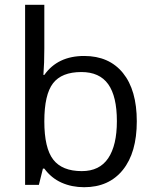

<svg xmlns="http://www.w3.org/2000/svg" viewBox="-20 -780 653 810"><path d="M335 -543.9Q440.4 -543.9 498.8 -471.9Q557.1 -399.9 557.1 -268.1Q557.1 -136.2 498.3 -63.2Q439.5 9.8 335 9.8Q282.7 9.8 239.5 -9.5Q196.3 -28.8 167 -68.8H161.1L144 0H85.9V-759.8H167V-575.2Q167 -513.2 163.1 -463.9H167Q223.6 -543.9 335 -543.9ZM323.2 -476.1Q240.2 -476.1 203.6 -428.5Q167 -380.9 167 -268.1Q167 -155.3 204.6 -106.7Q242.2 -58.1 325.2 -58.1Q399.9 -58.1 436.5 -112.5Q473.1 -167 473.1 -269Q473.1 -373.5 436.5 -424.8Q399.9 -476.1 323.2 -476.1Z"/></svg>

Font: f01333215
Style: Regular
Weight: 400
Foundry: Ascender Corporation
Version: Version 1.10